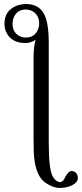

<svg xmlns="http://www.w3.org/2000/svg" viewBox="-20 -718 405 950"><path d="M2 -601.1Q2 -663.1 58.1 -688Q81.5 -697.8 108.9 -698.2Q183.6 -698.2 207 -627.9Q220.7 -585 221.2 -514.2V-13.2Q221.2 126 242.2 157.2Q257.3 182.6 278.8 183.1Q293 181.6 303.2 157.2Q317.9 129.4 334 127.9Q363.8 130.4 365.2 163.1Q365.2 186.5 329.1 202.1Q305.2 211.9 275.9 211.9Q242.7 211.9 206.1 187Q199.7 182.1 194.8 178.2Q151.9 138.7 147 35.2Q146 9.8 146 -43.9V-429.2Q146 -484.4 155.8 -521Q130.9 -505.4 107.9 -504.9Q35.6 -504.9 10.7 -559.1Q2 -578.6 2 -601.1ZM173.8 -601.1Q173.8 -643.6 140.6 -662.6Q125.5 -670.4 107.9 -670.9Q63 -670.9 46.9 -628.9Q42 -615.2 42 -601.1Q42 -556.6 77.6 -539.1Q91.8 -532.2 107.9 -532.2Q151.9 -532.2 168.5 -573.2Q173.8 -586.9 173.8 -601.1Z"/></svg>

Font: Linux Biolinum O
Style: Regular
Weight: 400
Designer: Philipp H. Poll
Foundry: Philipp H. Poll
Version: Version 1.0.4